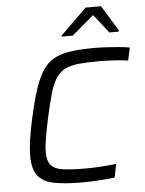

<svg xmlns="http://www.w3.org/2000/svg" viewBox="-61 -961 769 1017"><g transform="rotate(-5 324.0 -452.5)"><path d="M333 8Q240 8 182.5 -4Q125 -16 98.5 -51.5Q72 -87 72 -155Q72 -191 78.5 -237.5Q85 -284 98 -344Q118 -436 138 -499Q158 -562 183 -601Q208 -640 244.5 -660.5Q281 -681 334 -688.5Q387 -696 462 -696Q493 -696 527.5 -694Q562 -692 594 -689Q626 -686 648 -682L633 -614Q607 -618 579.5 -620Q552 -622 527 -623Q502 -624 481 -624Q416 -624 371 -619.5Q326 -615 297 -600Q268 -585 248.5 -554.5Q229 -524 214.5 -473Q200 -422 183 -344Q171 -286 163.5 -243Q156 -200 156 -168Q156 -121 176 -98.5Q196 -76 241 -70Q286 -64 362 -64Q399 -64 443.5 -67Q488 -70 522 -74L508 -3Q484 0 454.5 2.5Q425 5 393.5 6.5Q362 8 333 8ZM294 -771V-777L433 -913H515L598 -777L597 -771H547L469 -870L352 -771Z"/></g></svg>

Font: Saira SemiExpanded
Style: Italic
Weight: 400
Width: 6
Italic angle: -12°
Designer: Hector Gatti with collaboration of the Omnibus-Type team
Foundry: Omnibus-Type
Version: Version 1.101